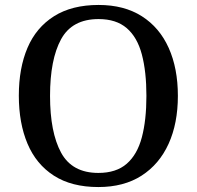

<svg xmlns="http://www.w3.org/2000/svg" viewBox="-20 -745 794 775"><path d="M377 10Q269 10 197.5 -36Q126 -82 91 -165Q56 -248 56 -359Q56 -470 91 -552Q126 -634 198 -679.5Q270 -725 378 -725Q481 -725 552.5 -679.5Q624 -634 661 -551.5Q698 -469 698 -358Q698 -247 660.5 -164.5Q623 -82 551.5 -36Q480 10 377 10ZM377 -47Q449 -47 491.5 -84Q534 -121 552.5 -190.5Q571 -260 571 -358Q571 -456 552.5 -525.5Q534 -595 491.5 -631.5Q449 -668 378 -668Q271 -668 226.5 -586.5Q182 -505 182 -358Q182 -211 226.5 -129Q271 -47 377 -47Z"/></svg>

Font: Noto Serif Kannada Medium
Style: Regular
Weight: 500
Version: Version 2.003